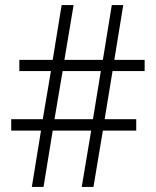

<svg xmlns="http://www.w3.org/2000/svg" viewBox="-20 -734 611 754"><path d="M422 -455 391 -266H515V-221H384L347 0H301L338 -221H187L151 0H105L141 -221H24V-266H148L180 -455H56V-499H187L222 -714H269L233 -499H384L419 -714H464L429 -499H548V-455ZM194 -266H345L376 -455H226Z"/></svg>

Font: Noto Sans Lao Looped SemiCondensed Light
Style: Regular
Weight: 300
Width: 4
Designer: Mark Frömberg, Ben Mitchell
Foundry: The Fontpad Ltd
Version: Version 1.002; ttfautohint (v1.8.4.7-5d5b)